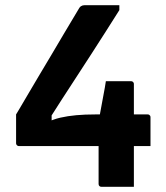

<svg xmlns="http://www.w3.org/2000/svg" viewBox="-20 -720 640 740"><path d="M306 -700Q310 -700 323.5 -700Q337 -700 355.5 -700Q374 -700 392 -700Q410 -700 423.5 -700Q437 -700 440 -700V-681Q415 -641 388 -599Q361 -557 333.5 -514Q306 -471 277 -427Q248 -383 218.5 -337Q189 -291 159 -244L179 -311V-229L154 -245Q184 -260 212.5 -266.5Q241 -273 274 -276Q307 -279 348 -279H549Q553 -279 555 -277.5Q557 -276 558.5 -274Q560 -272 560 -268Q560 -264 560 -253Q560 -242 560 -227Q560 -212 560 -197Q560 -182 560 -171Q560 -160 560 -157H53Q50 -157 47.5 -158.5Q45 -160 43.5 -162.5Q42 -165 42 -168V-279Q42 -279 54 -299Q66 -319 85.5 -352.5Q105 -386 129.5 -427Q154 -468 179 -510Q204 -552 226 -589.5Q248 -627 264.5 -654Q281 -681 286 -690Q289 -694 292 -696Q295 -698 298.5 -699Q302 -700 306 -700ZM388 -407Q392 -407 406 -407Q420 -407 436.5 -407Q453 -407 466.5 -407Q480 -407 485 -407Q489 -407 491 -405.5Q493 -404 494.5 -402Q496 -400 496 -396V-98Q496 -93 496 -79Q496 -65 496 -48Q496 -31 496 -17.5Q496 -4 496 0Q492 0 479.5 0Q467 0 450.5 0Q434 0 416.5 0Q399 0 386.5 0Q374 0 371 0Q366 0 363 -3Q360 -6 360 -11Q360 -16 360 -40.5Q360 -65 360 -99Q360 -133 360 -166.5Q360 -200 360 -224.5Q360 -249 360 -255Q364 -272 368 -295.5Q372 -319 376.5 -341.5Q381 -364 384 -382Q387 -400 388 -407Z"/></svg>

Font: Recursive Monospace
Style: Bold
Weight: 700
Version: Version 1.047